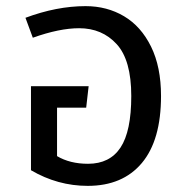

<svg xmlns="http://www.w3.org/2000/svg" viewBox="-20 -594 611 626"><path d="M505 -281Q505 -137 442.5 -62.5Q380 12 266 12Q168 12 81 -39V-313H269L261 -243H166V-85Q208 -60 267 -60Q338 -60 373 -113Q408 -166 408 -281Q408 -398 360.5 -450Q313 -502 238 -502Q174 -502 87 -471L63 -536Q165 -574 259 -574Q329 -574 384.5 -541Q440 -508 472.5 -442Q505 -376 505 -281Z"/></svg>

Font: FiraGO
Style: Regular
Weight: 400
Designer: bBox Type
Foundry: bBox Type GmbH
Version: Version 1.001;April 20, 2020;FontCreator 12.0.0.2555 64-bit